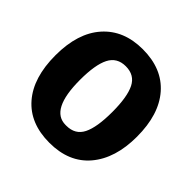

<svg xmlns="http://www.w3.org/2000/svg" viewBox="-186 -878 1061 1061"><g transform="rotate(45 345.0 -347.5)"><path d="M345 18Q193 18 110 -78Q27 -174 27 -348Q27 -522 112 -617.5Q197 -713 345 -713Q497 -713 580.5 -617Q664 -521 664 -348Q664 -179 581 -80.5Q498 18 345 18ZM345 -115Q414 -115 442.5 -172Q471 -229 471 -348Q471 -466 442.5 -523Q414 -580 345 -580Q277 -580 248 -523Q219 -466 219 -348Q219 -115 339 -115Z"/></g></svg>

Font: Trujillo ExtraBold
Style: Regular
Weight: 800
Designer: Fira Sans original fonts by bBox Type GmbH, Carrois Corporate GbR, & Edenspiekermann AG / Changes by Cristiano Sobral
Foundry: Fira Sans original fonts by bBox Type GmbH, Carrois Corporate GbR, & Edenspiekermann AG / Changes by Cristiano Sobral
Version: Version 4.301;July 28, 2020;FontCreator 13.0.0.2655 64-bit